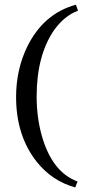

<svg xmlns="http://www.w3.org/2000/svg" viewBox="-20 -655 368 821"><path d="M304.7 -634.8Q167 -597.7 96.7 -456.1Q48.8 -357.4 48.8 -240.2Q48.8 -76.2 135.7 35.2Q202.1 119.1 301.8 146.5L311.5 121.1Q203.1 81.1 159.2 -73.2Q136.7 -152.3 136.7 -242.2Q136.7 -416 210 -524.4Q253.9 -586.9 313.5 -609.4Z"/></svg>

Font: Abhaya Libre Medium
Style: Regular
Weight: 500
Designer: Pushpananda Ekanayake, Sol Matas, Pathum Egodawatta
Foundry: Mooniak
Version: Version 1.050 ; ttfautohint (v1.6)